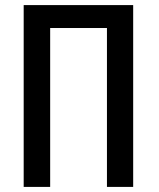

<svg xmlns="http://www.w3.org/2000/svg" viewBox="-20 -734 626 754"><path d="M73 0V-714H503V0H400V-624H177V0Z"/></svg>

Font: Avrile Sans Condensed Medium
Style: Regular
Weight: 500
Width: 3
Designer: Monotype Design Team
Foundry: Monotype Imaging Inc.
Version: Version 2.001;September 10, 2019;FontCreator 11.5.0.2425 64-